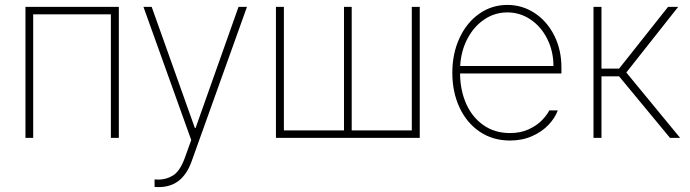

<svg xmlns="http://www.w3.org/2000/svg" viewBox="-20 -558 2792 777"><path d="M83 -530.3H460.9V0H428.7V-500H114.3V0H83Z M605.5 198.2V168L620.1 168.9Q653.8 168.9 681.2 151.4Q708.5 133.8 727.5 82L753.9 8.8L560.5 -530.3H593.8L768.6 -40H771.5L945.3 -530.3H979.5L755.9 93.8Q737.3 146.5 704.1 172.9Q670.9 199.2 621.1 199.2Q609.4 199.2 605.5 198.2Z M1128.9 -530.3V-30.3H1372.1V-530.3H1403.3V-30.3H1646.5V-530.3H1678.7V0H1096.7V-530.3Z M1810.5 -263.7Q1810.5 -341.3 1839.6 -404.1Q1868.7 -466.8 1919.4 -502.4Q1970.2 -538.1 2033.2 -538.1Q2093.3 -538.1 2143.3 -505.4Q2193.4 -472.7 2222.7 -414.8Q2252 -356.9 2252 -285.2V-260.7H1841.8Q1842.3 -192.9 1866.7 -137.9Q1891.1 -83 1936.8 -51.3Q1982.4 -19.5 2043.9 -19.5Q2086.4 -19.5 2118.9 -34.4Q2151.4 -49.3 2171.9 -70.1Q2192.4 -90.8 2203.1 -111.3H2237.3Q2226.1 -80.6 2199.7 -52.7Q2173.3 -24.9 2133.3 -7.1Q2093.3 10.7 2043.9 10.7Q1974.6 10.7 1921.6 -24.9Q1868.7 -60.5 1839.6 -123Q1810.5 -185.5 1810.5 -263.7ZM2219.7 -291Q2219.7 -350.6 2194.8 -400.4Q2169.9 -450.2 2127.2 -479Q2084.5 -507.8 2033.2 -507.8Q1982.4 -507.8 1940.2 -479.5Q1897.9 -451.2 1871.8 -401.6Q1845.7 -352.1 1842.3 -291Z M2381.8 -530.3H2414.1V-280.3H2485.4L2683.6 -530.3H2724.6L2514.6 -264.6L2732.4 0H2691.4L2485.4 -249H2414.1V0H2381.8Z"/></svg>

Font: Pretendard Std Thin
Style: Regular
Weight: 100
Designer: Base glyphs from Inter by Rasmus Andersson; Hangeul glyphs from Noto Sans CJK(Source Han Sans) by Jang Soo-young and Kan
Foundry: Kil Hyung-jin
Version: Version 1.309